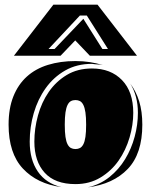

<svg xmlns="http://www.w3.org/2000/svg" viewBox="-20 -799 650 827"><path d="M128 -189Q128 -245 143.5 -301.5Q159 -358 190 -403Q221 -448 267.5 -476Q314 -504 376 -504Q457 -504 505.5 -454Q554 -404 554 -313Q554 -261 538 -206.5Q522 -152 491 -107.5Q460 -63 413 -34.5Q366 -6 305 -6Q217 -6 172.5 -55Q128 -104 128 -189ZM108 -189Q108 -111 143 -60Q178 -9 245 7Q140 -7 78.5 -73Q17 -139 17 -262Q17 -332 37.5 -383.5Q58 -435 95.5 -469Q133 -503 186.5 -519.5Q240 -536 305 -536Q338 -536 366.5 -531.5Q395 -527 423 -519Q412 -521 400 -521.5Q388 -522 376 -524Q311 -524 261 -495.5Q211 -467 177 -419.5Q143 -372 125.5 -312Q108 -252 108 -189ZM351 -262Q351 -294 348 -314.5Q345 -335 339 -347Q333 -359 324.5 -363.5Q316 -368 305 -368Q294 -368 285.5 -363.5Q277 -359 271 -347Q265 -335 262 -314.5Q259 -294 259 -262Q259 -230 262 -209.5Q265 -189 271 -177.5Q277 -166 285.5 -161.5Q294 -157 305 -157Q316 -157 324.5 -161.5Q333 -166 339 -177.5Q345 -189 348 -209.5Q351 -230 351 -262ZM593 -262Q593 -137 530.5 -71.5Q468 -6 358 8Q411 -4 451.5 -36.5Q492 -69 519 -113.5Q546 -158 560 -210Q574 -262 574 -313Q574 -386 541 -439Q566 -406 579.5 -362.5Q593 -319 593 -262ZM367 -559 304 -625 241 -559H40L210 -779H400L570 -559ZM354 -732H324L189 -588H215L339 -718L421 -588H445Z"/></svg>

Font: J.M. Nexus Grotesque
Style: Regular
Weight: 900
Designer: deFharo
Foundry: deFharo
Version: Version 3.003